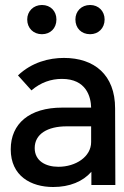

<svg xmlns="http://www.w3.org/2000/svg" viewBox="-20 -741 498 769"><path d="M148 -604C182 -604 206 -628 206 -663C206 -696 183 -721 148 -721C114 -721 89 -696 89 -663C89 -628 114 -604 148 -604ZM341 -604C374 -604 399 -628 399 -663C399 -696 375 -721 341 -721C306 -721 282 -696 282 -663C282 -628 306 -604 341 -604ZM442 0 441 -307C441 -441 358 -509 236 -509C177 -509 108 -492 52 -439L106 -379C143 -411 185 -425 228 -425C326 -425 344 -353 345 -310H229C98 -310 23 -246 23 -143C23 -36 104 8 193 8C259 8 312 -14 346 -53V0ZM345 -172C345 -113 283 -73 214 -73C162 -73 119 -97 119 -148C119 -204 170 -235 247 -235H345Z"/></svg>

Font: Arthouse Owned Medium
Style: Regular
Weight: 500
Designer: Jeremy Tribby
Foundry: Tribby Type
Version: Version 1.000;PS 001.000;hotconv 1.0.88;makeotf.lib2.5.64775